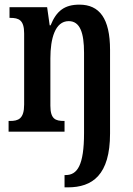

<svg xmlns="http://www.w3.org/2000/svg" viewBox="-20 -567 573 827"><path d="M258 240H272C378 240 454 187 454 8V-352C454 -488 408 -547 322 -547C258 -547 223 -520 198 -458H194L183 -536H21V-490H24C61 -490 84 -481 84 -423V-117C84 -55 59 -46 23 -46H17V0H258V-46H256C219 -46 197 -54 197 -112V-316C197 -400 217 -476 276 -476C325 -476 342 -425 342 -340V6C342 145 313 187 263 187H258Z"/></svg>

Font: Noto Serif Armenian ExtraCondensed SemiBold
Style: Regular
Weight: 600
Width: 2
Designer: Monotype Design Team
Foundry: Monotype Imaging Inc.
Version: Version 2.008